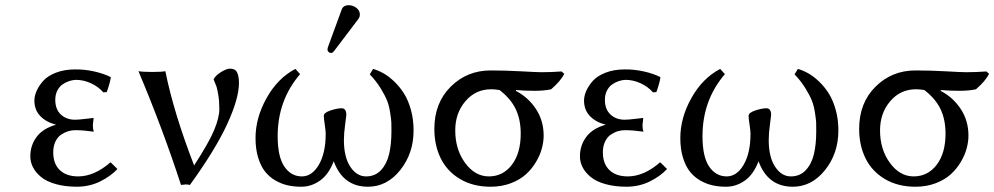

<svg xmlns="http://www.w3.org/2000/svg" viewBox="-20 -706 3811 736"><path d="M271 -399.9Q258.3 -399.4 245.4 -395.3Q232.4 -391.1 220 -382.6Q207.5 -374 199.7 -358.6Q191.9 -343.3 191.9 -323.2Q191.9 -287.1 213.1 -267.1Q234.4 -247.1 268.1 -247.1Q280.8 -247.1 309.3 -250.5Q337.9 -253.9 338.9 -253.9Q335.9 -230.5 335.9 -226.1Q335.9 -211.4 339.8 -201.2Q298.8 -207 269 -207Q255.4 -207 241.9 -203.1Q228.5 -199.2 214.8 -190.2Q201.2 -181.2 192.6 -163.6Q184.1 -146 184.1 -122.1Q184.1 -78.1 209.2 -54Q234.4 -29.8 279.8 -29.8Q341.3 -29.8 403.8 -84L430.2 -58.1Q404.8 -30.8 364.5 -10.7Q324.2 9.3 275.9 9.8Q229 9.8 193.1 -0.5Q157.2 -10.7 136.7 -28.1Q116.2 -45.4 106.2 -65.2Q96.2 -85 96.2 -106.9Q96.2 -148.4 120.1 -180.9Q144 -213.4 194.8 -228Q156.7 -237.8 134.3 -261.2Q111.8 -284.7 111.8 -320.8Q111.8 -337.4 119.9 -356.4Q127.9 -375.5 144.8 -395Q161.6 -414.6 193.8 -427.2Q226.1 -439.9 268.1 -439.9Q304.2 -440.4 341.3 -432.1Q378.4 -423.8 404.8 -410.2Q402.3 -389.6 389.2 -353L376 -352.1Q356.9 -374 328.4 -387Q299.8 -399.9 271 -399.9Z M613.8 -433.1Q646.5 -272 724.1 -71.8Q781.7 -160.6 801.3 -208.3Q820.8 -255.9 820.8 -287.1Q820.8 -317.9 816.9 -341.3Q813 -364.7 810.1 -373.5Q807.1 -382.3 798.8 -401.9Q805.7 -416.5 827.1 -429.7Q848.6 -442.9 861.8 -442.9Q881.8 -442.9 888.9 -428.2Q896 -413.6 896 -388.2Q896 -328.1 850.6 -229.7Q805.2 -131.3 708 2.9Q698.7 1 691.9 1L673.8 2.9Q603.5 -213.4 510.7 -433.1Q526.9 -430.2 564 -430.2Q600.6 -430.2 613.8 -433.1Z M1565.4 -206.1Q1565.4 -118.2 1514.4 -54.2Q1463.4 9.8 1390.6 9.8Q1294.9 9.8 1259.3 -87.9Q1240.2 -37.6 1207 -13.9Q1173.8 9.8 1134.3 9.8Q1106.9 9.8 1082.8 4.4Q1058.6 -1 1035.4 -14.4Q1012.2 -27.8 995.8 -48.6Q979.5 -69.3 969.5 -102.1Q959.5 -134.8 959.5 -176.8Q959.5 -254.4 1002 -330.3Q1044.4 -406.2 1112.3 -441.9L1130.4 -421.9Q1044.4 -321.8 1044.4 -184.1Q1044.4 -105 1070.1 -67.4Q1095.7 -29.8 1137.2 -29.8Q1176.3 -29.8 1202.4 -74.7Q1228.5 -119.6 1228.5 -192.9Q1228.5 -205.1 1224.9 -228.5Q1221.2 -252 1221.2 -262.2Q1221.2 -273.9 1246.8 -282.5Q1272.5 -291 1289.6 -291Q1307.6 -291 1307.6 -265.1Q1307.6 -261.7 1303 -228.3Q1298.3 -194.8 1298.3 -168.9Q1298.3 -104 1322.8 -66.9Q1347.2 -29.8 1383.3 -29.8Q1418 -29.8 1440.2 -53.5Q1462.4 -77.1 1471.4 -114.5Q1480.5 -151.9 1480.5 -203.1Q1480.5 -225.6 1480.2 -235.6Q1480 -245.6 1475.8 -272.9Q1471.7 -300.3 1463.9 -320.1Q1456.1 -339.8 1439 -367.7Q1421.9 -395.5 1397.5 -420.9L1410.2 -441.9Q1430.2 -436 1450.2 -424.8Q1470.2 -413.6 1491.5 -393.3Q1512.7 -373 1528.8 -347.4Q1544.9 -321.8 1555.2 -284.9Q1565.4 -248 1565.4 -206.1ZM1317.4 -686Q1333 -686 1346.2 -675.8Q1359.4 -665.5 1359.4 -650.9Q1359.4 -640.1 1353.5 -632.8L1261.2 -511.2Q1254.9 -502.9 1249.5 -502.9Q1243.7 -502.9 1239.5 -506.8Q1235.4 -510.7 1235.4 -516.1Q1235.4 -520 1237.3 -525.9L1289.6 -668.9Q1295.4 -686 1317.4 -686Z M2092.8 -363.8Q2066.4 -357.9 2028.8 -357.9Q1992.7 -357.9 1959 -360.8L1957 -357.9Q2004.4 -333.5 2034.2 -288.6Q2064 -243.7 2064 -186Q2064 -162.6 2057.1 -137Q2050.3 -111.3 2034.4 -84.7Q2018.6 -58.1 1995.6 -37.4Q1972.7 -16.6 1937.7 -3.4Q1902.8 9.8 1860.8 9.8Q1793.5 9.8 1743.9 -19.5Q1694.3 -48.8 1669.7 -98.6Q1645 -148.4 1645 -211.9Q1645 -311.5 1707.8 -373.8Q1770.5 -436 1860.8 -436Q1917.5 -436 1978 -432.6Q2038.6 -429.2 2055.2 -429.2Q2094.2 -429.2 2132.8 -432.1L2143.1 -422.9Q2128.9 -395 2092.8 -363.8ZM1862.8 -363.8Q1803.2 -363.8 1764.2 -318.1Q1725.1 -272.5 1725.1 -206.1Q1725.1 -133.3 1762.9 -81.5Q1800.8 -29.8 1854 -29.8Q1908.2 -29.8 1942.1 -74.2Q1976.1 -118.7 1976.1 -193.8Q1976.1 -247.6 1957 -287.6Q1938 -327.6 1895 -360.8Q1878.4 -363.8 1862.8 -363.8Z M2377.9 -399.9Q2365.2 -399.4 2352.3 -395.3Q2339.4 -391.1 2326.9 -382.6Q2314.5 -374 2306.6 -358.6Q2298.8 -343.3 2298.8 -323.2Q2298.8 -287.1 2320.1 -267.1Q2341.3 -247.1 2375 -247.1Q2387.7 -247.1 2416.3 -250.5Q2444.8 -253.9 2445.8 -253.9Q2442.9 -230.5 2442.9 -226.1Q2442.9 -211.4 2446.8 -201.2Q2405.8 -207 2376 -207Q2362.3 -207 2348.9 -203.1Q2335.4 -199.2 2321.8 -190.2Q2308.1 -181.2 2299.6 -163.6Q2291 -146 2291 -122.1Q2291 -78.1 2316.2 -54Q2341.3 -29.8 2386.7 -29.8Q2448.2 -29.8 2510.7 -84L2537.1 -58.1Q2511.7 -30.8 2471.4 -10.7Q2431.2 9.3 2382.8 9.8Q2335.9 9.8 2300 -0.5Q2264.2 -10.7 2243.7 -28.1Q2223.1 -45.4 2213.1 -65.2Q2203.1 -85 2203.1 -106.9Q2203.1 -148.4 2227.1 -180.9Q2251 -213.4 2301.8 -228Q2263.7 -237.8 2241.2 -261.2Q2218.8 -284.7 2218.8 -320.8Q2218.8 -337.4 2226.8 -356.4Q2234.9 -375.5 2251.7 -395Q2268.6 -414.6 2300.8 -427.2Q2333 -439.9 2375 -439.9Q2411.1 -440.4 2448.2 -432.1Q2485.4 -423.8 2511.7 -410.2Q2509.3 -389.6 2496.1 -353L2482.9 -352.1Q2463.9 -374 2435.3 -387Q2406.7 -399.9 2377.9 -399.9Z M3193.8 -206.1Q3193.8 -118.2 3142.8 -54.2Q3091.8 9.8 3019 9.8Q2923.3 9.8 2887.7 -87.9Q2868.7 -37.6 2835.4 -13.9Q2802.2 9.8 2762.7 9.8Q2735.4 9.8 2711.2 4.4Q2687 -1 2663.8 -14.4Q2640.6 -27.8 2624.3 -48.6Q2607.9 -69.3 2597.9 -102.1Q2587.9 -134.8 2587.9 -176.8Q2587.9 -254.4 2630.4 -330.3Q2672.9 -406.2 2740.7 -441.9L2758.8 -421.9Q2672.9 -321.8 2672.9 -184.1Q2672.9 -105 2698.5 -67.4Q2724.1 -29.8 2765.6 -29.8Q2804.7 -29.8 2830.8 -74.7Q2856.9 -119.6 2856.9 -192.9Q2856.9 -205.1 2853.3 -228.5Q2849.6 -252 2849.6 -262.2Q2849.6 -273.9 2875.2 -282.5Q2900.9 -291 2918 -291Q2936 -291 2936 -265.1Q2936 -261.7 2931.4 -228.3Q2926.8 -194.8 2926.8 -168.9Q2926.8 -104 2951.2 -66.9Q2975.6 -29.8 3011.7 -29.8Q3046.4 -29.8 3068.6 -53.5Q3090.8 -77.1 3099.9 -114.5Q3108.9 -151.9 3108.9 -203.1Q3108.9 -225.6 3108.6 -235.6Q3108.4 -245.6 3104.2 -272.9Q3100.1 -300.3 3092.3 -320.1Q3084.5 -339.8 3067.4 -367.7Q3050.3 -395.5 3025.9 -420.9L3038.6 -441.9Q3058.6 -436 3078.6 -424.8Q3098.6 -413.6 3119.9 -393.3Q3141.1 -373 3157.2 -347.4Q3173.3 -321.8 3183.6 -284.9Q3193.8 -248 3193.8 -206.1Z M3721.2 -363.8Q3694.8 -357.9 3657.2 -357.9Q3621.1 -357.9 3587.4 -360.8L3585.4 -357.9Q3632.8 -333.5 3662.6 -288.6Q3692.4 -243.7 3692.4 -186Q3692.4 -162.6 3685.5 -137Q3678.7 -111.3 3662.8 -84.7Q3647 -58.1 3624 -37.4Q3601.1 -16.6 3566.2 -3.4Q3531.2 9.8 3489.3 9.8Q3421.9 9.8 3372.3 -19.5Q3322.8 -48.8 3298.1 -98.6Q3273.4 -148.4 3273.4 -211.9Q3273.4 -311.5 3336.2 -373.8Q3398.9 -436 3489.3 -436Q3545.9 -436 3606.4 -432.6Q3667 -429.2 3683.6 -429.2Q3722.7 -429.2 3761.2 -432.1L3771.5 -422.9Q3757.3 -395 3721.2 -363.8ZM3491.2 -363.8Q3431.6 -363.8 3392.6 -318.1Q3353.5 -272.5 3353.5 -206.1Q3353.5 -133.3 3391.4 -81.5Q3429.2 -29.8 3482.4 -29.8Q3536.6 -29.8 3570.6 -74.2Q3604.5 -118.7 3604.5 -193.8Q3604.5 -247.6 3585.4 -287.6Q3566.4 -327.6 3523.4 -360.8Q3506.8 -363.8 3491.2 -363.8Z"/></svg>

Font: Linear Smooth
Style: Regular
Weight: 400
Designer: Philipp H. Poll, Flanker
Foundry: Philipp H. Poll, reworked by Flanker
Version: Version 1.061 | FøM Fix